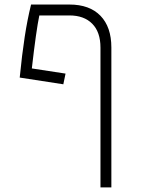

<svg xmlns="http://www.w3.org/2000/svg" viewBox="-20 -606 626 851"><path d="M425.3 224.6V-395Q425.3 -463.9 388.9 -500.7Q352.5 -537.6 287.6 -537.6H154.3Q147.5 -505.4 138.9 -444.8Q130.4 -384.3 121.1 -302.7L270.5 -279.8L260.7 -232.4L67.4 -262.2Q77.6 -365.2 89.4 -441.9Q101.1 -518.6 117.7 -585.9H287.6Q377 -585.9 425.3 -536.1Q473.6 -486.3 473.6 -395.5V224.6Z"/></svg>

Font: Cascadia Mono ExtraLight
Style: Regular
Weight: 200
Monospace: yes
Designer: Aaron Bell
Foundry: Saja Typeworks
Version: Version 2404.023; ttfautohint (v1.8.4)